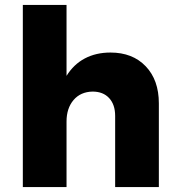

<svg xmlns="http://www.w3.org/2000/svg" viewBox="-20 -762 719 782"><path d="M627 -341V0H449V-290Q449 -336 424.5 -362.5Q400 -389 357 -389Q308 -388 279.5 -354.5Q251 -321 251 -267V0H73V-742H251V-453Q280 -500 325.5 -524Q371 -548 430 -548Q520 -548 573.5 -492Q627 -436 627 -341Z"/></svg>

Font: Montserrat V1
Style: Bold
Weight: 700
Designer: Julieta Ulanovsky
Foundry: Julieta Ulanovsky
Version: Version 6.001